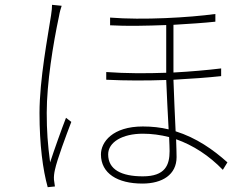

<svg xmlns="http://www.w3.org/2000/svg" viewBox="-20 -762 1040 797"><path d="M196 -742C196 -731 195 -718 192 -699C179 -613 144 -433 144 -293C144 -160 158 -57 178 15L208 12C207 5 205 -7 204 -16C203 -29 205 -44 208 -57C217 -100 255 -201 276 -256L254 -273C236 -227 206 -143 188 -88C178 -164 174 -218 174 -294C174 -416 200 -578 225 -695C228 -713 232 -726 236 -738ZM684 -135C684 -77 666 -30 573 -30C484 -30 429 -58 429 -121C429 -172 488 -207 573 -207C610 -207 646 -202 682 -193C683 -168 684 -148 684 -135ZM898 -478C841 -471 773 -465 700 -461V-468V-659C767 -663 829 -667 874 -672V-704C765 -689 572 -678 437 -689V-657C506 -653 590 -655 670 -658V-465V-460C589 -457 503 -457 421 -463V-431C502 -427 588 -427 670 -430C672 -367 677 -287 680 -225C647 -233 611 -237 573 -237C447 -237 399 -172 399 -121C399 -42 468 0 571 0C654 0 713 -37 713 -110C713 -128 712 -153 711 -184C782 -159 848 -116 905 -57L924 -88C865 -141 795 -190 709 -217C706 -284 702 -365 700 -431C774 -435 843 -440 898 -446Z"/></svg>

Font: Noto Sans CJK Thin
Style: Regular
Weight: 100
Designer: Ryoko NISHIZUKA (kana & ideographs); Paul D. Hunt (Latin, Greek & Cyrillic); Wenlong ZHANG (bopomofo); Sandoll Communica
Foundry: Adobe Systems Incorporated
Version: Version 1.000;PS 1;hotconv 1.0.78;makeotf.lib2.5.61930